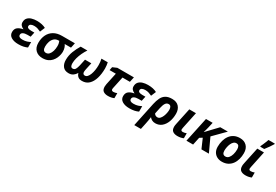

<svg xmlns="http://www.w3.org/2000/svg" viewBox="78 -2112 5278 3668"><g transform="rotate(30 2716.5 -278.0)"><path d="M236 10Q139 10 79 -27Q19 -64 19 -134Q19 -204 63 -238.5Q107 -273 179 -285V-289Q146 -302 122 -328.5Q98 -355 98 -394Q98 -454 130 -489.5Q162 -525 214.5 -540.5Q267 -556 326 -556Q389 -556 437.5 -545Q486 -534 523 -514L478 -406Q443 -423 408.5 -434.5Q374 -446 330 -446Q288 -446 260 -431.5Q232 -417 232 -385Q232 -336 328 -336H394L372 -233H300Q243 -233 208.5 -215Q174 -197 174 -162Q174 -105 260 -105Q318 -105 358.5 -118.5Q399 -132 432 -149V-29Q396 -11 348.5 -0.5Q301 10 236 10Z M769 10Q673 10 615 -46.5Q557 -103 557 -207Q557 -306 594 -382.5Q631 -459 704 -502.5Q777 -546 885 -546H1167L1144 -437H1005Q1023 -415 1036 -376.5Q1049 -338 1049 -288Q1049 -262 1041.5 -224.5Q1034 -187 1015.5 -146Q997 -105 965 -69.5Q933 -34 885 -12Q837 10 769 10ZM778 -110Q819 -110 847.5 -141.5Q876 -173 891 -224Q906 -275 906 -333Q906 -365 900.5 -390Q895 -415 886 -437H872Q814 -437 777 -404Q740 -371 722.5 -319Q705 -267 705 -210Q705 -110 778 -110Z M1345 10Q1260 10 1217.5 -44.5Q1175 -99 1175 -186Q1175 -285 1210.5 -376Q1246 -467 1295 -546H1443Q1407 -493 1378.5 -432.5Q1350 -372 1333 -310Q1316 -248 1316 -190Q1316 -151 1329 -128.5Q1342 -106 1371 -106Q1409 -106 1428 -138Q1447 -170 1460 -228L1491 -372H1630L1599 -228Q1595 -209 1592.5 -192.5Q1590 -176 1590 -162Q1590 -136 1602 -121Q1614 -106 1639 -106Q1670 -106 1694 -132.5Q1718 -159 1734.5 -203Q1751 -247 1759.5 -300Q1768 -353 1768 -406Q1768 -446 1764.5 -480Q1761 -514 1753 -546H1892Q1898 -521 1902.5 -485.5Q1907 -450 1907 -417Q1907 -295 1878 -198.5Q1849 -102 1790.5 -46Q1732 10 1642 10Q1583 10 1552 -17Q1521 -44 1508 -89Q1481 -44 1443 -17Q1405 10 1345 10Z M2215 10Q2151 10 2112 -17.5Q2073 -45 2073 -116Q2073 -141 2079 -171L2135 -434H1997L2011 -506L2104 -546H2469L2445 -434H2282L2226 -171Q2223 -156 2223 -145Q2223 -126 2235 -117.5Q2247 -109 2266 -109Q2286 -109 2304.5 -113.5Q2323 -118 2345 -126V-16Q2322 -5 2289 2.5Q2256 10 2215 10Z M2686 10Q2589 10 2529 -27Q2469 -64 2469 -134Q2469 -204 2513 -238.5Q2557 -273 2629 -285V-289Q2596 -302 2572 -328.5Q2548 -355 2548 -394Q2548 -454 2580 -489.5Q2612 -525 2664.5 -540.5Q2717 -556 2776 -556Q2839 -556 2887.5 -545Q2936 -534 2973 -514L2928 -406Q2893 -423 2858.5 -434.5Q2824 -446 2780 -446Q2738 -446 2710 -431.5Q2682 -417 2682 -385Q2682 -336 2778 -336H2844L2822 -233H2750Q2693 -233 2658.5 -215Q2624 -197 2624 -162Q2624 -105 2710 -105Q2768 -105 2808.5 -118.5Q2849 -132 2882 -149V-29Q2846 -11 2798.5 -0.5Q2751 10 2686 10Z M2931 240 3042 -288Q3060 -371 3089 -431Q3118 -491 3171 -523.5Q3224 -556 3311 -556Q3411 -556 3462.5 -497.5Q3514 -439 3514 -344Q3514 -246 3483.5 -165.5Q3453 -85 3396 -37.5Q3339 10 3258 10Q3216 10 3184 -7Q3152 -24 3132 -51Q3128 -13 3121 24.5Q3114 62 3106 103L3077 240ZM3237 -109Q3270 -109 3294 -134.5Q3318 -160 3334 -198Q3350 -236 3357.5 -276Q3365 -316 3365 -346Q3365 -389 3349 -413Q3333 -437 3302 -437Q3259 -437 3233.5 -399Q3208 -361 3191 -281L3164 -152Q3189 -109 3237 -109Z M3747 10Q3683 10 3644 -17.5Q3605 -45 3605 -116Q3605 -128 3607 -145Q3609 -162 3616 -193L3691 -546H3838L3762 -184Q3756 -156 3756 -144Q3756 -109 3798 -109Q3818 -109 3836.5 -113.5Q3855 -118 3877 -126V-16Q3854 -5 3821 2.5Q3788 10 3747 10Z M3943 0 4059 -546H4206L4179 -426Q4173 -400 4164 -368.5Q4155 -337 4147 -311H4151L4374 -546H4542L4299 -300L4438 0H4274L4185 -205L4126 -170L4090 0Z M4726 10Q4665 10 4617.5 -15.5Q4570 -41 4543.5 -88Q4517 -135 4517 -200Q4517 -272 4535 -336.5Q4553 -401 4589 -450.5Q4625 -500 4679.5 -528Q4734 -556 4807 -556Q4902 -556 4958 -499Q5014 -442 5014 -340Q5014 -271 4997 -208Q4980 -145 4944.5 -96Q4909 -47 4854.5 -18.5Q4800 10 4726 10ZM4738 -110Q4779 -110 4807.5 -143Q4836 -176 4851 -228.5Q4866 -281 4866 -340Q4866 -381 4850.5 -408.5Q4835 -436 4796 -436Q4763 -436 4738 -413.5Q4713 -391 4697 -355Q4681 -319 4673 -278Q4665 -237 4665 -200Q4665 -110 4738 -110Z M5247 10Q5183 10 5144 -17.5Q5105 -45 5105 -116Q5105 -128 5107 -145Q5109 -162 5116 -193L5191 -546H5338L5262 -184Q5256 -156 5256 -144Q5256 -109 5298 -109Q5318 -109 5336.5 -113.5Q5355 -118 5377 -126V-16Q5354 -5 5321 2.5Q5288 10 5247 10ZM5221 -606V-621Q5233 -645 5246.5 -676Q5260 -707 5272.5 -739Q5285 -771 5294 -796H5433V-784Q5409 -745 5378 -699Q5347 -653 5309 -606Z"/></g></svg>

Font: Noto IKEA Latin
Style: Bold Italic
Weight: 700
Italic angle: -12°
Designer: Monotype Design Team
Foundry: Monotype Imaging Inc.
Version: Version 1.0